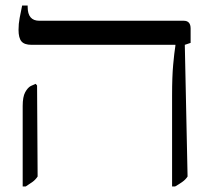

<svg xmlns="http://www.w3.org/2000/svg" viewBox="-20 -667 768 694"><path d="M602 7V-322Q602 -390 606 -433.5Q610 -477 614 -502V-505H94Q68 -505 57.5 -517.5Q47 -530 47 -559Q47 -581 51 -602Q55 -623 60 -647H80V-642Q80 -592 122 -592H644Q669 -592 669 -564V-512L648 -505L658 -29Q651 -18 639 -9.5Q627 -1 613 7ZM62 7V-284Q62 -317 71 -333.5Q80 -350 91 -356L109 -364L114 -358L116 -29Q108 -17 97.5 -9.5Q87 -2 73 7Z"/></svg>

Font: Noto Serif Hebrew Condensed
Style: Regular
Weight: 400
Width: 3
Designer: Monotype Design Team
Foundry: Monotype Imaging Inc.
Version: Version 2.004; ttfautohint (v1.8.4.7-5d5b)